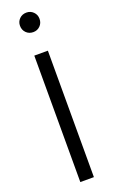

<svg xmlns="http://www.w3.org/2000/svg" viewBox="-186 -1024 628 1063"><g transform="rotate(-20 128.0 -492.0)"><path d="M88 0H168V-745H88ZM128 -869Q152 -869 168.5 -885.5Q185 -902 185 -927Q185 -951 168.5 -967.5Q152 -984 128 -984Q103 -984 86.5 -967.5Q70 -951 70 -927Q70 -902 86.5 -885.5Q103 -869 128 -869Z"/></g></svg>

Font: Plus Jakarta Sans
Style: Regular
Weight: 400
Designer: Gumpita Rahayu
Foundry: Tokotype
Version: Version 2.004; ttfautohint (v1.8.3)